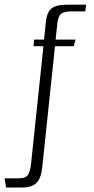

<svg xmlns="http://www.w3.org/2000/svg" viewBox="-101 -642 407 834"><path d="M-74.5 172.5 -81.4 132.5H-17.3Q10.3 132.5 20.1 118Q29.8 103.5 33.6 72.2L87.7 -441.2H44.7L47.3 -470H90.3L98.6 -549Q101.8 -575.9 111.3 -591.9Q120.7 -607.9 140 -614.8Q159.4 -621.6 192.4 -621.6H273L269.4 -592.6H210.5Q176.7 -592.6 163.9 -581.5Q151.2 -570.5 148.2 -540.8L140.5 -470H227.6L218.8 -441.2H137.9L82.5 84Q78 130.5 58.4 151.5Q38.8 172.5 -6.2 172.5Z"/></svg>

Font: Smooch Sans Thin
Style: Regular
Weight: 100
Designer: Robert E. Leuschke
Foundry: Robert E. Leuschke
Version: Version 1.010